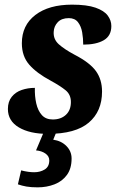

<svg xmlns="http://www.w3.org/2000/svg" viewBox="-20 -566 510 826"><path d="M186 10Q108 10 61 -18Q14 -46 14 -97Q14 -129 30.5 -149.5Q47 -170 73.5 -179Q100 -188 130 -188Q129 -152 136 -121Q143 -90 160 -71Q177 -52 207 -52Q242 -52 263.5 -72Q285 -92 285 -127Q285 -159 262.5 -177.5Q240 -196 198 -219Q138 -251 106 -287.5Q74 -324 74 -380Q74 -457 132 -501.5Q190 -546 290 -546Q354 -546 391 -533Q428 -520 443.5 -499Q459 -478 459 -454Q459 -412 426.5 -393Q394 -374 338 -374Q338 -401 333.5 -427Q329 -453 315.5 -470.5Q302 -488 276 -488Q245 -488 228.5 -470.5Q212 -453 211 -429Q209 -397 233 -375.5Q257 -354 300 -331Q366 -297 392.5 -260.5Q419 -224 419 -172Q419 -87 362 -38.5Q305 10 186 10ZM142 240Q113 240 93.5 236.5Q74 233 57 227L71 167Q102 175 127 175Q153 175 172.5 163Q192 151 192 124Q192 106 175.5 94.5Q159 83 135 81L173 -9H227L209 35Q244 40 266 62.5Q288 85 288 116Q288 159 268 186.5Q248 214 214.5 227Q181 240 142 240Z"/></svg>

Font: Noto Serif Condensed ExtraBold
Style: Italic
Weight: 800
Width: 3
Italic angle: -12°
Designer: Monotype Design Team
Foundry: Monotype Imaging Inc.
Version: Version 2.014; ttfautohint (v1.8.4.7-5d5b)